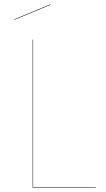

<svg xmlns="http://www.w3.org/2000/svg" viewBox="-20 -862 485 882"><path d="M132 -2H420V0H130V-680H132ZM212 -840 46 -771 45 -773 211 -842Z"/></svg>

Font: FiraGO Two
Style: Regular
Weight: 100
Designer: bBox Type
Foundry: bBox Type GmbH
Version: Version 1.001